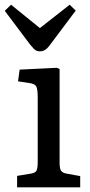

<svg xmlns="http://www.w3.org/2000/svg" viewBox="-33 -799 385 819"><path d="M40 0V-48.8L97.2 -58.1Q117.2 -61 122.6 -71Q127.9 -81.1 127.9 -108.9V-381.8Q127.9 -418.9 121.6 -430.4Q115.2 -441.9 91.8 -444.8L43.9 -452.1L50.8 -502L209 -509.8L221.2 -504.9V-105Q221.2 -80.1 227.5 -70.6Q233.9 -61 252.9 -58.1L309.1 -47.9V0ZM137.2 -580.1Q130.4 -580.1 124.3 -582Q118.2 -584 111.6 -590.6Q105 -597.2 96.2 -607.9L-12.7 -752.9L14.2 -778.8L137.2 -679.2L264.2 -778.8L290 -753.9L176.3 -602.1Q167.5 -590.8 158 -585.4Q148.4 -580.1 137.2 -580.1Z"/></svg>

Font: Literata
Style: Regular
Weight: 400
Designer: Latin by Veronika Burian and Jose Scaglione. Greek by Irene Vlachou. Cyrillic by Vera Evstafieva.
Foundry: TypeTogether
Version: Version 3.002